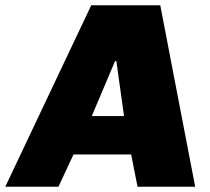

<svg xmlns="http://www.w3.org/2000/svg" viewBox="-64 -706 793 726"><path d="M-44 0 281 -686H542L674 0H456L432 -122H214L157 0ZM283 -267H405L376 -475H371Z"/></svg>

Font: Chivo Medium Black
Style: Italic
Weight: 900
Italic angle: -8.05°
Version: Version 2.002